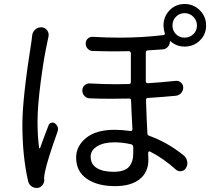

<svg xmlns="http://www.w3.org/2000/svg" viewBox="-20 -879 1040 942"><path d="M137.7 -704.1Q139.6 -722.7 153.3 -734.4Q166 -745.1 181.6 -745.1Q183.6 -745.1 185.5 -745.1Q202.1 -743.2 211.9 -729.5Q218.8 -718.8 218.8 -708Q218.8 -703.1 217.8 -698.2Q214.8 -685.5 212.9 -675.8Q195.3 -596.7 179.7 -477.1Q164.1 -357.4 164.1 -281.2Q164.1 -211.9 171.9 -153.3Q171.9 -151.4 173.8 -151.4Q175.8 -151.4 176.8 -153.3Q192.4 -197.3 218.8 -265.6Q222.7 -274.4 232.4 -276.9Q242.2 -279.3 250 -273.4Q264.6 -261.7 264.6 -246.1Q264.6 -239.3 261.7 -231.4Q211.9 -91.8 201.2 -38.1Q196.3 -17.6 196.3 -2Q196.3 1 197.3 3.9Q197.3 18.6 187.5 30.3Q177.7 42 163.1 43Q161.1 43 159.2 43Q145.5 43 134.8 35.2Q122.1 26.4 118.2 10.7Q89.8 -112.3 89.8 -267.6Q89.8 -398.4 134.8 -678.7Q136.7 -693.4 137.7 -704.1ZM885.7 -814.5Q860.4 -814.5 843.3 -796.9Q826.2 -779.3 826.2 -753.9Q826.2 -728.5 843.3 -711.4Q860.4 -694.3 885.7 -694.3Q911.1 -694.3 928.7 -711.4Q946.3 -728.5 946.3 -753.9Q946.3 -778.3 928.7 -796.4Q911.1 -814.5 885.7 -814.5ZM633.8 -127Q633.8 -146.5 633.8 -158.2Q632.8 -168 624 -170.9Q583 -180.7 541 -180.7Q488.3 -180.7 456.5 -161.1Q424.8 -141.6 424.8 -110.4Q424.8 -73.2 454.6 -54.7Q484.4 -36.1 537.1 -36.1Q590.8 -36.1 612.3 -60.1Q633.8 -84 633.8 -127ZM816.4 -676.8Q815.4 -676.8 814.5 -676.3Q813.5 -675.8 813.5 -674.8Q813.5 -660.2 803.2 -648.9Q793 -637.7 778.3 -636.7Q743.2 -633.8 705.1 -631.8Q695.3 -630.9 695.3 -621.1V-479.5Q695.3 -475.6 698.2 -473.1Q701.2 -470.7 705.1 -470.7Q769.5 -474.6 842.8 -482.4Q857.4 -483.4 868.2 -473.6Q878.9 -463.9 878.9 -449.2Q878.9 -433.6 868.7 -422.4Q858.4 -411.1 842.8 -409.2Q782.2 -403.3 706.1 -398.4Q696.3 -398.4 696.3 -388.7Q697.3 -356.4 699.7 -294.9Q702.1 -233.4 703.1 -225.6Q703.1 -215.8 711.9 -212.9Q801.8 -180.7 881.8 -116.2Q895.5 -104.5 898.4 -86.9Q899.4 -83 899.4 -79.1Q899.4 -65.4 891.6 -53.7Q883.8 -41 868.7 -39.1Q853.5 -37.1 841.8 -47.9Q781.2 -102.5 715.8 -135.7Q712.9 -136.7 710 -135.3Q707 -133.8 707 -129.9Q708 -117.2 708 -94.7Q708 -34.2 665.5 0Q623 34.2 543.9 34.2Q458 34.2 405.8 -2Q353.5 -38.1 353.5 -106.4Q353.5 -162.1 402.3 -202.1Q451.2 -242.2 543 -242.2Q578.1 -242.2 620.1 -236.3Q624 -235.4 627 -238.3Q629.9 -241.2 629.9 -245.1Q625 -327.1 623 -386.7Q623 -395.5 613.3 -395.5Q567.4 -394.5 524.4 -394.5Q469.7 -394.5 420.9 -396.5Q405.3 -396.5 394.5 -408.2Q383.8 -419.9 383.8 -434.6Q383.8 -450.2 395 -460.4Q406.2 -470.7 420.9 -469.7Q483.4 -465.8 550.8 -465.8Q581.1 -465.8 612.3 -466.8Q622.1 -466.8 622.1 -476.6V-618.2Q622.1 -622.1 619.1 -625Q616.2 -627.9 612.3 -627.9Q581.1 -627 546.9 -627Q495.1 -627 435.5 -628.9Q420.9 -628.9 410.6 -639.6Q400.4 -650.4 400.4 -665Q400.4 -679.7 410.6 -689.5Q420.9 -699.2 435.5 -698.2Q502.9 -694.3 567.4 -694.3Q679.7 -694.3 782.2 -707Q786.1 -707 788.1 -710.4Q790 -713.9 788.1 -716.8Q782.2 -735.4 782.2 -753.9Q782.2 -797.9 812 -828.6Q841.8 -859.4 885.7 -859.4Q929.7 -859.4 960.4 -828.6Q991.2 -797.9 991.2 -753.9Q991.2 -710 960.4 -680.2Q929.7 -650.4 885.7 -650.4Q845.7 -650.4 816.4 -676.8Z"/></svg>

Font: Gen Jyuu GothicX Regular
Style: Regular
Weight: 400
Designer: [Source Han Sans]
Ryoko NISHIZUKA  (kana & ideographs); Paul D. Hunt (Latin, Greek & Cyrillic); Wenlong ZHANG  (bopomofo
Version: Version 1.002.20150607